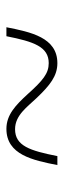

<svg xmlns="http://www.w3.org/2000/svg" viewBox="180 -656 199 599"><g transform="rotate(-90 279.5 -356.5)"><path d="M64 -277H92C109 -363 124 -409 176 -409C220 -409 246 -370 273 -342C313 -300 342 -277 382 -277C462 -277 479 -360 494 -436H466C449 -350 433 -304 382 -304C350 -304 328 -322 285 -370C251 -407 221 -436 177 -436C96 -436 79 -353 64 -277Z"/></g></svg>

Font: Noto Serif Sinhala Thin
Style: Regular
Weight: 100
Designer: Jelle Bosma - Monotype Design Team
Foundry: Monotype Imaging Inc.
Version: Version 2.007